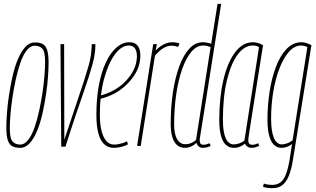

<svg xmlns="http://www.w3.org/2000/svg" viewBox="-20 -760 1648 1000"><path d="M85 10Q61 10 45 2Q29 -6 21 -28.5Q13 -51 13 -96Q13 -125 16 -168.5Q19 -212 26.5 -262Q34 -312 45 -361Q56 -410 72.5 -450Q89 -490 111 -514.5Q133 -539 161 -539Q185 -539 201 -531.5Q217 -524 225 -501Q233 -478 233 -433Q233 -404 230 -360.5Q227 -317 219.5 -267Q212 -217 201 -168Q190 -119 173.5 -79Q157 -39 135 -14.5Q113 10 85 10ZM85 -7Q108 -7 127 -31.5Q146 -56 160 -96.5Q174 -137 184.5 -185.5Q195 -234 202 -282.5Q209 -331 212 -371.5Q215 -412 215 -435Q215 -491 200.5 -506.5Q186 -522 161 -522Q138 -522 119 -497.5Q100 -473 86 -432.5Q72 -392 61.5 -343.5Q51 -295 44 -246.5Q37 -198 34 -158Q31 -118 31 -94Q31 -39 45.5 -23Q60 -7 85 -7Z M321 4H299L295 -530H314L315 -32Q351 -141 376 -214.5Q401 -288 416.5 -336Q432 -384 441 -416Q450 -448 453.5 -473.5Q457 -499 458 -530H477Q477 -503 473 -477Q469 -451 461 -422Q453 -393 441 -355.5Q429 -318 411.5 -268Q394 -218 371.5 -151.5Q349 -85 321 4Z M501 -262Q521 -267 541 -275Q561 -283 580 -294Q629 -323 661 -370Q693 -417 693 -468Q693 -495 682 -509Q671 -523 651 -523Q612 -523 577.5 -475.5Q543 -428 521.5 -347Q500 -266 500 -164Q500 -115 508.5 -80Q517 -45 533.5 -26Q550 -7 574 -7Q585 -7 596 -9Q607 -11 618 -14.5Q629 -18 641 -24L647 -9Q633 0 612 5Q591 10 573 10Q542 10 521.5 -10Q501 -30 491.5 -68.5Q482 -107 482 -163Q482 -247 495 -316Q508 -385 531.5 -435Q555 -485 586.5 -512.5Q618 -540 654 -540Q674 -540 686.5 -531.5Q699 -523 705 -507.5Q711 -492 711 -472Q711 -411 673.5 -359Q636 -307 580 -275Q560 -264 539 -256.5Q518 -249 498 -244Z M797 -530 791 -497Q803 -510 817 -519.5Q831 -529 846 -534.5Q861 -540 876 -540Q887 -540 896.5 -538.5Q906 -537 915 -533L908 -516Q899 -519 890.5 -520.5Q882 -522 873 -522Q853 -522 832 -510Q811 -498 787 -470L713 0H694L778 -530Z M1037 10Q1028 10 1021.5 7Q1015 4 1010.5 -2Q1006 -8 1003 -16Q996 -9 986.5 -3Q977 3 966.5 6.5Q956 10 944 10Q919 10 902.5 -4Q886 -18 877.5 -46Q869 -74 869 -116Q869 -202 880.5 -278.5Q892 -355 913.5 -414Q935 -473 966 -506.5Q997 -540 1036 -540Q1047 -540 1057.5 -538Q1068 -536 1080 -532L1113 -740H1132Q1113 -618 1097.5 -522.5Q1082 -427 1071 -355Q1060 -283 1051.5 -231Q1043 -179 1037.5 -144Q1032 -109 1028.5 -87Q1025 -65 1023 -53Q1021 -41 1020.5 -36.5Q1020 -32 1020 -30Q1020 -17 1025 -11.5Q1030 -6 1040 -6Q1048 -6 1056.5 -8.5Q1065 -11 1072 -14L1077 0Q1067 5 1056.5 7.5Q1046 10 1037 10ZM944 -9Q962 -9 976 -15Q990 -21 1001 -31L1077 -515Q1066 -519 1057.5 -521Q1049 -523 1039 -523Q1004 -523 976 -489.5Q948 -456 928 -398Q908 -340 897.5 -266.5Q887 -193 887 -112Q887 -81 893.5 -57.5Q900 -34 913 -21.5Q926 -9 944 -9Z M1290 10Q1282 10 1275 7Q1268 4 1263 -1Q1258 -6 1256 -12Q1249 -6 1240 -1Q1231 4 1221 7Q1211 10 1198 10Q1173 10 1156 -6Q1139 -22 1130.5 -54.5Q1122 -87 1122 -135Q1122 -252 1143.5 -343.5Q1165 -435 1204.5 -487.5Q1244 -540 1297 -540Q1304 -540 1311 -539Q1318 -538 1325 -536Q1332 -534 1338 -531Q1344 -528 1350 -524Q1328 -387 1314 -297.5Q1300 -208 1291.5 -155Q1283 -102 1279 -76Q1275 -50 1274 -41Q1273 -32 1273 -30Q1273 -18 1278 -12Q1283 -6 1294 -6Q1302 -6 1309 -8Q1316 -10 1325 -14L1330 0Q1321 4 1311 7Q1301 10 1290 10ZM1253 -28 1329 -514Q1322 -519 1314.5 -521Q1307 -523 1296 -523Q1253 -523 1218 -476Q1183 -429 1162 -342.5Q1141 -256 1141 -137Q1141 -73 1155.5 -40.5Q1170 -8 1197 -8Q1207 -8 1217 -10.5Q1227 -13 1236.5 -17.5Q1246 -22 1253 -28Z M1350 213 1354 196Q1366 200 1376.5 201.5Q1387 203 1398 203Q1423 203 1440.5 190Q1458 177 1469.5 147Q1481 117 1489 68L1501 -10Q1492 -3 1482.5 1.5Q1473 6 1464 8Q1455 10 1445 10Q1422 10 1405.5 -7Q1389 -24 1381 -57Q1373 -90 1373 -136Q1373 -210 1384 -281.5Q1395 -353 1417 -411.5Q1439 -470 1472.5 -505Q1506 -540 1550 -540Q1556 -540 1562.5 -539Q1569 -538 1575.5 -536Q1582 -534 1588.5 -531Q1595 -528 1602 -525L1506 71Q1494 149 1469 184.5Q1444 220 1400 220Q1386 220 1373.5 218.5Q1361 217 1350 213ZM1581 -515Q1572 -519 1563.5 -521Q1555 -523 1549 -523Q1514 -523 1485.5 -491Q1457 -459 1436 -405Q1415 -351 1403.5 -283Q1392 -215 1392 -143Q1392 -76 1406.5 -42Q1421 -8 1448 -8Q1457 -8 1467.5 -11Q1478 -14 1488 -19Q1498 -24 1504 -30Z"/></svg>

Font: Georama ExtraCondensed Thin
Style: Italic
Weight: 100
Width: 2
Italic angle: -9°
Designer: Jean-Baptiste Levee
Foundry: Production Type
Version: Version 1.001